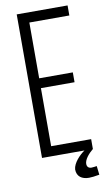

<svg xmlns="http://www.w3.org/2000/svg" viewBox="-93 -745 507 922"><g transform="rotate(-10 160.5 -283.5)"><path d="M58 -700V0H265C241 16 207 51 205 82C205 117 230 133 264 133C276 133 293 131 315 127L310 84C304 85 291 87 284 87C271 87 262 80 262 65C262 44 283 19 306 0H304H306V-48H111V-331H275V-379H111V-651H306V-700Z"/></g></svg>

Font: Modon Arabic
Style: Regular
Weight: 400
Designer: Ahmedzaza
Foundry: Ahmedzaza
Version: Version 2.010